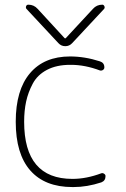

<svg xmlns="http://www.w3.org/2000/svg" viewBox="-20 -794 527 804"><path d="M90.8 -756.8Q86.9 -761.7 89.4 -768.1Q91.8 -774.4 98.6 -774.4Q122.1 -774.4 137.7 -756.8L250 -634.8Q252.9 -631.8 255.9 -634.8L369.1 -756.8Q384.8 -774.4 408.2 -774.4Q414.1 -774.4 417 -768.1Q419.9 -761.7 416 -756.8L282.2 -613.3Q270.5 -600.6 253.4 -600.6Q236.3 -600.6 224.6 -613.3ZM81.1 -284.2Q81.1 -44.9 283.2 -44.9Q341.8 -44.9 404.3 -68.4Q410.2 -70.3 416 -66.4Q421.9 -62.5 421.9 -56.6Q421.9 -37.1 404.3 -30.3Q344.7 -10.7 288.1 -10.7Q285.2 -10.7 283.2 -10.7Q168 -10.7 106.9 -80.1Q45.9 -149.4 45.9 -284.2Q45.9 -417 105.5 -487.3Q165 -557.6 273.4 -557.6Q335 -557.6 398.4 -537.1Q417 -531.2 417 -511.7Q417 -504.9 411.1 -501Q405.3 -497.1 398.4 -499Q335.9 -522.5 277.3 -522.5Q275.4 -522.5 273.4 -522.5Q216.8 -522.5 176.8 -501.5Q136.7 -480.5 117.2 -443.8Q97.7 -407.2 89.4 -368.7Q81.1 -330.1 81.1 -284.2Z"/></svg>

Font: Gen Jyuu Gothic ExtraLight
Style: Regular
Weight: 100
Designer: [Source Han Sans]
Ryoko NISHIZUKA  (kana & ideographs); Paul D. Hunt (Latin, Greek & Cyrillic); Wenlong ZHANG  (bopomofo
Version: Version 1.002.20150607